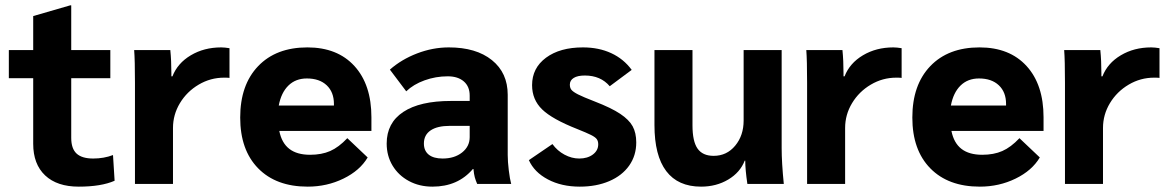

<svg xmlns="http://www.w3.org/2000/svg" viewBox="-20 -687 4360 717"><path d="M104 -150V-395H13V-500H104V-627L242 -667H246V-500H392V-395H246V-172Q246 -132 266 -113.5Q286 -95 328 -95Q368 -95 402 -108L408 -12Q358 10 274 10Q193 10 148.5 -32Q104 -74 104 -150Z M484 -378Q484 -463 481 -500H616Q620 -461 620 -412V-402H624Q643 -451 692.5 -480.5Q742 -510 806 -510Q819 -510 837 -507V-396Q835 -397 817 -397Q766 -397 722 -371Q678 -345 652 -302Q626 -259 626 -209V0H484Z M1367 -198H1023Q1032 -153 1060.5 -131Q1089 -109 1138 -109Q1181 -109 1213 -123Q1245 -137 1277 -171L1353 -99Q1324 -50 1262.5 -20Q1201 10 1129 10Q1011 10 944 -58.5Q877 -127 877 -248Q877 -370 944 -440Q1011 -510 1128 -510Q1240 -510 1303.5 -440.5Q1367 -371 1367 -249ZM1227 -299Q1227 -343 1200 -368.5Q1173 -394 1126 -394Q1084 -394 1057 -367.5Q1030 -341 1021 -293H1227Z M1424 -151Q1424 -228 1486 -269Q1548 -310 1664 -310H1734V-330Q1734 -364 1712 -383Q1690 -402 1652 -402Q1607 -402 1565.5 -387Q1524 -372 1497 -346L1436 -427Q1479 -465 1537.5 -487.5Q1596 -510 1656 -510Q1758 -510 1817 -462.5Q1876 -415 1876 -333V-108Q1876 -84 1880 -51Q1884 -18 1889 0H1762Q1756 -14 1753 -25Q1750 -36 1748 -56H1746Q1690 10 1595 10Q1546 10 1507 -11Q1468 -32 1446 -68.5Q1424 -105 1424 -151ZM1734 -175V-217H1660Q1613 -217 1588 -200Q1563 -183 1563 -151Q1563 -124 1581 -109.5Q1599 -95 1633 -95Q1677 -95 1705.5 -117.5Q1734 -140 1734 -175Z M1955 -89 2043 -149Q2061 -124 2088 -109.5Q2115 -95 2143 -95Q2174 -95 2194 -110Q2214 -125 2214 -148Q2214 -160 2208.5 -167.5Q2203 -175 2187 -183Q2171 -191 2136 -205Q2042 -242 2004.5 -278.5Q1967 -315 1967 -369Q1967 -433 2019 -471.5Q2071 -510 2157 -510Q2216 -510 2262.5 -488.5Q2309 -467 2339 -426L2257 -365Q2223 -405 2164 -405Q2137 -405 2122.5 -396Q2108 -387 2108 -371Q2108 -359 2114 -351.5Q2120 -344 2138.5 -334.5Q2157 -325 2201 -308Q2263 -284 2296 -262Q2329 -240 2342.5 -215.5Q2356 -191 2356 -155Q2356 -106 2329.5 -68.5Q2303 -31 2255 -10.5Q2207 10 2145 10Q2077 10 2026 -17Q1975 -44 1955 -89Z M2424 -220V-500H2566V-219Q2566 -159 2585 -132Q2604 -105 2645 -105Q2694 -105 2725.5 -143Q2757 -181 2757 -237V-500H2899V-134Q2899 -80 2907 0H2771Q2763 -54 2763 -87H2761Q2744 -43 2699.5 -16.5Q2655 10 2598 10Q2512 10 2468 -48Q2424 -106 2424 -220Z M2994 -378Q2994 -463 2991 -500H3126Q3130 -461 3130 -412V-402H3134Q3153 -451 3202.5 -480.5Q3252 -510 3316 -510Q3329 -510 3347 -507V-396Q3345 -397 3327 -397Q3276 -397 3232 -371Q3188 -345 3162 -302Q3136 -259 3136 -209V0H2994Z M3877 -198H3533Q3542 -153 3570.5 -131Q3599 -109 3648 -109Q3691 -109 3723 -123Q3755 -137 3787 -171L3863 -99Q3834 -50 3772.5 -20Q3711 10 3639 10Q3521 10 3454 -58.5Q3387 -127 3387 -248Q3387 -370 3454 -440Q3521 -510 3638 -510Q3750 -510 3813.5 -440.5Q3877 -371 3877 -249ZM3737 -299Q3737 -343 3710 -368.5Q3683 -394 3636 -394Q3594 -394 3567 -367.5Q3540 -341 3531 -293H3737Z M3957 -378Q3957 -463 3954 -500H4089Q4093 -461 4093 -412V-402H4097Q4116 -451 4165.5 -480.5Q4215 -510 4279 -510Q4292 -510 4310 -507V-396Q4308 -397 4290 -397Q4239 -397 4195 -371Q4151 -345 4125 -302Q4099 -259 4099 -209V0H3957Z"/></svg>

Font: Sarabun ExtraBold
Style: Regular
Weight: 800
Version: Version 1.000; ttfautohint (v1.6)